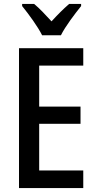

<svg xmlns="http://www.w3.org/2000/svg" viewBox="-20 -960 493 980"><path d="M195 -780H291C313 -825 362 -889 394 -929V-940H333C301 -912 277 -888 243 -851C212 -885 181 -918 154 -940H93V-929C128 -886 173 -824 195 -780ZM405 0V-90H180V-328H391V-416H180V-625H405V-714H77V0Z"/></svg>

Font: Noto Sans Lao Looped Condensed Medium
Style: Regular
Weight: 500
Width: 3
Designer: Mark Frömberg, Ben Mitchell
Foundry: The Fontpad Ltd
Version: Version 1.002